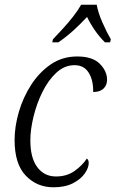

<svg xmlns="http://www.w3.org/2000/svg" viewBox="-20 -786 491 816"><path d="M207 10Q137 10 89.5 -39.5Q42 -89 42 -191Q42 -248 60 -310Q78 -372 112.5 -425.5Q147 -479 196 -512.5Q245 -546 308 -546Q373 -546 404 -515Q435 -484 435 -447Q435 -424 420 -409.5Q405 -395 376 -395Q377 -445 357 -477Q337 -509 297 -509Q254 -509 219.5 -477Q185 -445 160.5 -395.5Q136 -346 122.5 -290.5Q109 -235 109 -189Q109 -115 138.5 -75.5Q168 -36 218 -36Q264 -36 297 -59.5Q330 -83 349 -112Q357 -107 357 -93Q357 -73 340.5 -49Q324 -25 290.5 -7.5Q257 10 207 10ZM205 -619Q224 -639 247.5 -664.5Q271 -690 291.5 -716.5Q312 -743 325 -766H391Q397 -732 415.5 -690Q434 -648 451 -619L448 -606H426Q402 -630 383 -657.5Q364 -685 350 -714Q323 -685 293.5 -658Q264 -631 228 -606H202Z"/></svg>

Font: Noto Serif SemiCondensed Light
Style: Italic
Weight: 300
Width: 4
Italic angle: -12°
Designer: Monotype Design Team
Foundry: Monotype Imaging Inc.
Version: Version 2.013; ttfautohint (v1.8.4.7-5d5b)